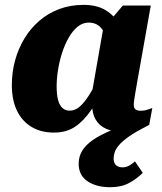

<svg xmlns="http://www.w3.org/2000/svg" viewBox="-20 -542 680 804"><path d="M512.2 -313.4 432.8 -334.2Q431.2 -368.8 421.5 -394.1Q411.8 -419.4 394.6 -433.4Q377.4 -447.4 352 -447.4Q326.4 -447.4 305.5 -430.5Q284.6 -413.6 268.2 -385.2Q251.8 -356.8 240.4 -321.8Q229 -286.8 223.1 -250.1Q217.2 -213.4 217.2 -180.8Q217.2 -144.8 223.4 -122.4Q229.6 -100 242 -89.3Q254.4 -78.6 272.2 -78.6Q293.8 -78.6 313.1 -94.9Q332.4 -111.2 353 -143.6Q373.6 -176 396.2 -222.8L426.2 -193.6Q393.6 -128.4 362.5 -82.3Q331.4 -36.2 294.7 -11.5Q258 13.2 206 13.2Q151.8 13.2 112.1 -10.5Q72.4 -34.2 51 -78.7Q29.6 -123.2 29.6 -186Q29.6 -239 43 -288.4Q56.4 -337.8 81.9 -380.2Q107.4 -422.6 144.2 -454.5Q181 -486.4 227.8 -504Q274.6 -521.6 330 -521.6Q392 -521.6 431.4 -493.5Q470.8 -465.4 490.7 -418.6Q510.6 -371.8 512.2 -313.4ZM611.4 -518.8 553.6 -193.4Q550 -171.8 546.9 -154.5Q543.8 -137.2 542 -124.1Q540.2 -111 540.2 -102.8Q540.2 -89.8 547.6 -84Q555 -78.2 567.4 -78.2Q585 -78.2 598.9 -83.3Q612.8 -88.4 617.8 -89.6L604.8 -19Q594.2 -13.2 576.9 -6.2Q559.6 0.8 537.7 5.4Q515.8 10 490.4 10Q452.6 10 424.3 -2.7Q396 -15.4 380.8 -40.8Q365.6 -66.2 365.6 -104.6Q365.6 -112 366.4 -120.1Q367.2 -128.2 369.2 -141.2L357.6 -110.8L415 -438.8L423.4 -435.4L494.4 -518.8ZM570.8 -39.8 592.6 -12.4Q548 10 520.9 29Q493.8 48 479.6 64.3Q465.4 80.6 460.6 94.5Q455.8 108.4 455.8 121.8Q455.8 141 466.1 149.9Q476.4 158.8 493 158.8Q509.6 158.8 523.3 150.1Q537 141.4 545.2 133.8L577.8 181.8Q552.8 207 520.1 224.5Q487.4 242 441.6 242Q383 242 346.2 216.8Q309.4 191.6 309.4 143.6Q309.4 114.2 324 89.7Q338.6 65.2 369.3 43.9Q400 22.6 450 2.1Q500 -18.4 570.8 -39.8Z"/></svg>

Font: Roboto Serif 20pt
Style: Italic
Weight: 400
Italic angle: -10°
Designer: Greg Gazdowicz
Foundry: Commercial Type
Version: Version 1.008